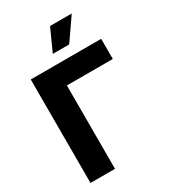

<svg xmlns="http://www.w3.org/2000/svg" viewBox="-226 -1060 1034 1169"><g transform="rotate(-30 291.0 -475.5)"><path d="M550.8 -727.5V-585.9H228V0H55.7V-727.5ZM250 -795.4 320.3 -950.7H472.7L365.2 -795.4Z"/></g></svg>

Font: Inter 16pt ExtraBold
Style: Regular
Weight: 800
Version: Version 4.001;git-66647c0bb